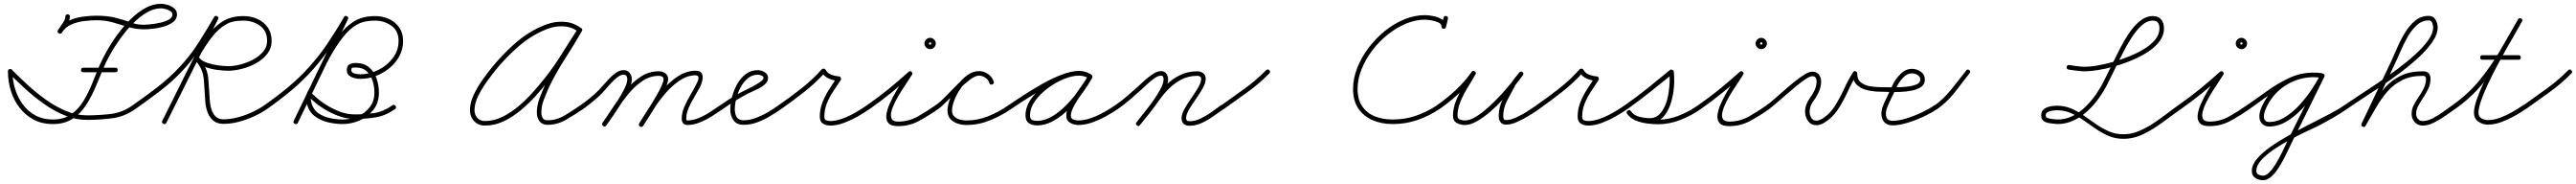

<svg xmlns="http://www.w3.org/2000/svg" viewBox="-20 -644 13637 973"><path d="M338 -568Q350 -568 350 -556Q350 -536 334 -513Q318 -490 308 -472Q308 -472 308 -472Q308 -472 308 -472Q302 -462 291 -468Q281 -474 287 -485Q296 -499 311 -520Q326 -541 326 -556Q326 -568 338 -568ZM308 -472Q301 -462 291 -468Q281 -475 288 -485Q309 -518 343 -534Q377 -550 416 -555.5Q455 -561 491 -561Q519 -561 547.5 -558Q576 -555 604 -547Q640 -537 672.5 -525Q705 -513 744 -513Q754 -513 778 -515.5Q802 -518 828.5 -524Q855 -530 874 -540.5Q893 -551 893 -568Q893 -579 881 -586Q869 -593 855 -596.5Q841 -600 833 -600Q795 -600 756.5 -577.5Q718 -555 682.5 -518.5Q647 -482 616.5 -439.5Q586 -397 563 -356Q540 -315 528 -284Q508 -237 486.5 -185.5Q465 -134 436 -89Q407 -44 364.5 -16Q322 12 260 12Q202 12 158 -11.5Q114 -35 83.5 -74.5Q53 -114 37.5 -164Q22 -214 22 -267Q22 -279 34 -279Q46 -279 46 -267Q46 -219 60 -173.5Q74 -128 101 -91.5Q128 -55 168 -33.5Q208 -12 260 -12Q317 -12 356 -39Q395 -66 421.5 -109.5Q448 -153 467.5 -201.5Q487 -250 505 -294Q520 -328 544 -371.5Q568 -415 600 -459Q632 -503 669.5 -540.5Q707 -578 748.5 -601Q790 -624 833 -624Q848 -624 868 -618Q888 -612 902.5 -599.5Q917 -587 917 -568Q917 -543 896.5 -527.5Q876 -512 847 -503.5Q818 -495 789.5 -492Q761 -489 744 -489Q700 -489 660 -501Q620 -513 579.5 -525Q539 -537 491 -537Q460 -537 424.5 -532.5Q389 -528 357.5 -514.5Q326 -501 308 -472Q308 -472 308 -472Q308 -472 308 -472ZM26 -275Q34 -284 43 -275Q80 -238 125.5 -196Q171 -154 222 -117.5Q273 -81 328.5 -57.5Q384 -34 441 -34Q504 -34 566.5 -41.5Q629 -49 682 -87Q682 -87 682 -87Q682 -87 682 -87Q692 -94 699 -84Q706 -74 696 -67Q639 -27 573.5 -18.5Q508 -10 441 -10Q381 -10 323.5 -33.5Q266 -57 213 -94.5Q160 -132 112.5 -175.5Q65 -219 26 -258Q17 -267 26 -275ZM421 -262Q409 -262 409 -274Q409 -286 421 -286Q463 -286 505.5 -286Q548 -286 591 -286Q591 -286 591 -286Q591 -286 591 -286Q603 -286 603 -274Q603 -262 591 -262Q548 -262 505.5 -262Q463 -262 421 -262Q421 -262 421 -262Q421 -262 421 -262Z M696 -67Q686 -60 679 -70Q672 -80 682 -87Q748 -133 812 -182Q876 -231 931 -290Q986 -348 1029.5 -416Q1073 -484 1113 -553Q1113 -553 1113 -553Q1113 -553 1113 -553Q1119 -564 1130 -558Q1140 -552 1134 -541Q1093 -471 1048.5 -402Q1004 -333 949 -273Q893 -213 828 -163.5Q763 -114 696 -67Q696 -67 696 -67Q696 -67 696 -67ZM1113 -553Q1118 -563 1129 -558Q1140 -553 1134 -542Q1066 -405 997.5 -268Q929 -131 861 5Q861 5 861 5Q861 5 861 5Q855 16 845 11Q834 5 839 -5Q908 -142 976 -279Q1044 -416 1113 -553Q1113 -553 1113 -553Q1113 -553 1113 -553ZM918 -135Q907 -140 912 -151Q938 -203 963.5 -255Q989 -307 1018 -357Q1047 -410 1080 -456Q1113 -502 1158 -530.5Q1203 -559 1269 -559Q1309 -559 1342.5 -544Q1376 -529 1397 -499.5Q1418 -470 1418 -427Q1418 -389 1395 -359.5Q1372 -330 1336 -310Q1300 -290 1260.5 -280Q1221 -270 1189 -270Q1163 -270 1129 -274.5Q1095 -279 1064 -291Q1033 -303 1015 -324Q1008 -333 1017 -341Q1026 -349 1034 -339Q1058 -310 1070 -281Q1082 -252 1084 -213Q1086 -186 1087.5 -159.5Q1089 -133 1091 -107Q1093 -85 1100 -63.5Q1107 -42 1122 -27.5Q1137 -13 1163 -13Q1198 -13 1237 -23Q1276 -33 1313 -50Q1350 -67 1379 -87Q1389 -94 1396 -84Q1402 -74 1393 -67Q1362 -46 1323 -28Q1284 -10 1242.5 0.5Q1201 11 1163 11Q1130 11 1109.5 -6Q1089 -23 1079 -50Q1069 -77 1067 -105Q1065 -132 1063.5 -158.5Q1062 -185 1060 -211Q1058 -246 1048 -271.5Q1038 -297 1015 -324Q1008 -333 1017 -341Q1026 -349 1034 -339Q1049 -321 1077.5 -311.5Q1106 -302 1136.5 -298Q1167 -294 1189 -294Q1216 -294 1250.5 -302.5Q1285 -311 1318 -328Q1351 -345 1372.5 -370Q1394 -395 1394 -428Q1394 -481 1356 -508Q1318 -535 1269 -535Q1244 -535 1220 -531Q1196 -527 1175 -514Q1136 -492 1100.5 -446Q1065 -400 1034 -343.5Q1003 -287 977.5 -232.5Q952 -178 934 -140Q929 -129 918 -135Z M1376 -70Q1369 -80 1379 -87Q1445 -133 1506.5 -184Q1568 -235 1621 -295Q1674 -354 1717.5 -419.5Q1761 -485 1801 -553Q1801 -553 1801 -553Q1801 -553 1801 -553Q1807 -564 1817 -558Q1827 -552 1821 -541Q1782 -472 1737 -405.5Q1692 -339 1639 -279Q1585 -218 1522.5 -166Q1460 -114 1393 -67Q1383 -60 1376 -70ZM1816 -558Q1827 -553 1822 -542Q1756 -405 1689.5 -268.5Q1623 -132 1557 5Q1552 16 1541 11Q1530 6 1535 -5Q1601 -142 1667.5 -279Q1734 -416 1800 -552Q1805 -563 1816 -558ZM1611 -135Q1600 -140 1605 -151Q1631 -203 1657 -255Q1683 -307 1711 -357Q1741 -410 1774.5 -456Q1808 -502 1853.5 -530.5Q1899 -559 1965 -559Q2005 -559 2038.5 -544Q2072 -529 2093 -499.5Q2114 -470 2114 -427Q2114 -384 2094.5 -347.5Q2075 -311 2042 -284Q2009 -257 1969 -242Q1929 -227 1888 -227Q1873 -227 1856.5 -231Q1840 -235 1828 -245Q1816 -255 1816 -274Q1816 -296 1829.5 -303.5Q1843 -311 1862 -311Q1907 -311 1934 -288Q1961 -265 1973.5 -229Q1986 -193 1986 -154Q1986 -102 1958 -65Q1930 -28 1886 -8Q1842 12 1794 12Q1756 12 1715.5 2.5Q1675 -7 1644.5 -31Q1614 -55 1604 -98Q1601 -111 1601.5 -125Q1602 -139 1607 -151Q1609 -155 1616 -156Q1623 -157 1626 -154Q1644 -137 1662.5 -121.5Q1681 -106 1703 -92Q1737 -70 1776.5 -54.5Q1816 -39 1858 -39Q1914 -39 1962.5 -46.5Q2011 -54 2057 -87Q2067 -94 2074 -84Q2081 -74 2071 -67Q2021 -32 1969.5 -23.5Q1918 -15 1858 -15Q1813 -15 1770 -31.5Q1727 -48 1689 -72Q1667 -86 1647.5 -102.5Q1628 -119 1610 -137Q1608 -138 1611 -140Q1614 -142 1618 -142Q1623 -143 1626.5 -142.5Q1630 -142 1629 -140Q1624 -131 1625.5 -118Q1627 -105 1630 -95Q1641 -61 1668 -43.5Q1695 -26 1729 -19Q1763 -12 1794 -12Q1835 -12 1873.5 -28.5Q1912 -45 1937 -77Q1962 -109 1962 -154Q1962 -186 1952.5 -216.5Q1943 -247 1921.5 -267Q1900 -287 1862 -287Q1853 -287 1846.5 -286Q1840 -285 1840 -274Q1840 -263 1849 -258.5Q1858 -254 1869.5 -252.5Q1881 -251 1888 -251Q1936 -251 1982.5 -274Q2029 -297 2059.5 -337Q2090 -377 2090 -427Q2090 -481 2052 -508Q2014 -535 1965 -535Q1940 -535 1916 -530.5Q1892 -526 1870 -514Q1830 -492 1794.5 -446Q1759 -400 1727.5 -343.5Q1696 -287 1671 -233Q1646 -179 1627 -140Q1622 -129 1611 -135Z M3060 -479Q3053 -469 3043 -476Q3020 -491 3000 -498Q2980 -505 2951 -505Q2925 -505 2899.5 -498Q2874 -491 2851 -480Q2779 -447 2717 -391.5Q2655 -336 2605 -275Q2584 -249 2557.5 -212.5Q2531 -176 2511.5 -136.5Q2492 -97 2492 -62Q2492 -37 2507 -20.5Q2522 -4 2547 -4Q2595 -4 2640.5 -26.5Q2686 -49 2727 -84Q2768 -119 2803 -158.5Q2838 -198 2865 -232Q2914 -294 2954.5 -359.5Q2995 -425 3038 -490Q3038 -490 3038 -490Q3038 -490 3038 -490Q3045 -500 3055 -493Q3065 -487 3058 -477Q3015 -411 2974 -345.5Q2933 -280 2884 -218Q2855 -180 2818 -139Q2781 -98 2738 -62Q2695 -26 2647 -3Q2599 20 2547 20Q2512 20 2490 -3.5Q2468 -27 2468 -62Q2468 -101 2488 -143Q2508 -185 2535.5 -223.5Q2563 -262 2586 -290Q2638 -353 2702 -410.5Q2766 -468 2841 -502Q2866 -514 2894 -521.5Q2922 -529 2951 -529Q2984 -529 3007.5 -521Q3031 -513 3057 -495Q3067 -489 3060 -479ZM3054 -494Q3065 -488 3059 -477Q3017 -404 2971 -333Q2925 -262 2888 -186Q2874 -155 2860 -119.5Q2846 -84 2846 -50Q2846 -32 2853 -20Q2860 -8 2879 -8Q2927 -8 2971 -34.5Q3015 -61 3052 -87Q3052 -87 3052 -87Q3052 -87 3052 -87Q3062 -94 3068 -84Q3075 -74 3066 -67Q3025 -39 2978 -11.5Q2931 16 2879 16Q2850 16 2836 -3Q2822 -22 2822 -50Q2822 -87 2836.5 -125Q2851 -163 2866 -196Q2903 -273 2949 -344Q2995 -415 3038 -489Q3044 -500 3054 -494Z M3066 -67Q3056 -60 3049 -70Q3042 -80 3052 -87Q3099 -119 3139 -157Q3152 -169 3168.5 -188Q3185 -207 3203.5 -226.5Q3222 -246 3241.5 -259.5Q3261 -273 3281 -273Q3302 -273 3313.5 -258.5Q3325 -244 3325 -224Q3325 -203 3309 -169.5Q3293 -136 3270 -99.5Q3247 -63 3225 -31Q3203 1 3190 19Q3190 19 3190 19Q3190 19 3190 19Q3183 29 3173 22Q3163 15 3170 5Q3181 -11 3202.5 -41.5Q3224 -72 3247 -107.5Q3270 -143 3285.5 -174.5Q3301 -206 3301 -224Q3301 -235 3296.5 -242Q3292 -249 3281 -249Q3266 -249 3248.5 -235.5Q3231 -222 3213.5 -203Q3196 -184 3180.5 -166Q3165 -148 3155 -139Q3114 -101 3066 -67Q3066 -67 3066 -67Q3066 -67 3066 -67ZM3190 19Q3183 29 3173 22Q3163 15 3170 5Q3196 -32 3226.5 -78.5Q3257 -125 3293.5 -168Q3330 -211 3373 -239Q3416 -267 3468 -267Q3487 -267 3502 -256.5Q3517 -246 3517 -225Q3517 -211 3506.5 -186Q3496 -161 3479.5 -131.5Q3463 -102 3444.5 -72.5Q3426 -43 3410 -18Q3394 7 3385 21Q3378 31 3368 24Q3358 17 3365 7Q3373 -5 3388 -28.5Q3403 -52 3421 -81Q3439 -110 3455.5 -138.5Q3472 -167 3482.5 -190.5Q3493 -214 3493 -225Q3493 -235 3485 -239Q3477 -243 3468 -243Q3421 -243 3380.5 -215.5Q3340 -188 3306 -146.5Q3272 -105 3243 -60.5Q3214 -16 3190 19Q3190 19 3190 19Q3190 19 3190 19ZM3368 25Q3358 19 3364 8Q3386 -28 3416.5 -75Q3447 -122 3484.5 -165.5Q3522 -209 3566 -238.5Q3610 -268 3659 -270Q3687 -271 3695 -256Q3703 -241 3698.5 -220Q3694 -199 3685 -182Q3672 -158 3655 -130Q3638 -102 3625.5 -73Q3613 -44 3613 -16Q3613 -7 3618 -7Q3648 -7 3679.5 -20Q3711 -33 3739.5 -52Q3768 -71 3792 -87Q3792 -87 3792 -87Q3792 -87 3792 -87Q3802 -94 3809 -84Q3816 -74 3806 -67Q3780 -49 3749 -29.5Q3718 -10 3684.5 3.5Q3651 17 3618 17Q3603 17 3596 7Q3589 -3 3589 -16Q3589 -46 3602 -77Q3615 -108 3632.5 -137.5Q3650 -167 3664 -194Q3668 -201 3673.5 -214Q3679 -227 3677.5 -236.5Q3676 -246 3659 -246Q3615 -244 3574 -215.5Q3533 -187 3497.5 -144.5Q3462 -102 3433.5 -57Q3405 -12 3385 21Q3379 31 3368 25Z M3806 -67Q3796 -60 3789 -70Q3782 -80 3792 -87Q3815 -103 3838.5 -118Q3862 -133 3887 -147Q3894 -152 3915.5 -162Q3937 -172 3961.5 -185Q3986 -198 4004 -210.5Q4022 -223 4022 -232Q4022 -241 4010.5 -245Q3999 -249 3992 -249Q3962 -249 3939 -230Q3916 -211 3900.5 -182Q3885 -153 3877.5 -122Q3870 -91 3870 -66Q3870 -42 3880 -25Q3890 -8 3917 -8Q3949 -8 3982 -20.5Q4015 -33 4045.5 -51Q4076 -69 4101 -87Q4111 -94 4118 -84Q4125 -74 4115 -67Q4087 -48 4054.5 -28.5Q4022 -9 3987 3.5Q3952 16 3917 16Q3880 16 3863 -8Q3846 -32 3846 -66Q3846 -96 3855.5 -132Q3865 -168 3883 -200Q3901 -232 3928.5 -252.5Q3956 -273 3992 -273Q4009 -273 4027.5 -262.5Q4046 -252 4046 -232Q4046 -213 4030 -199Q4012 -182 3986.5 -171Q3961 -160 3939 -149Q3905 -131 3871.5 -110.5Q3838 -90 3806 -67Q3806 -67 3806 -67Q3806 -67 3806 -67Z M4115 -67Q4105 -60 4098 -70Q4091 -80 4101 -87Q4161 -128 4222 -176Q4283 -224 4331 -278Q4335 -282 4342 -281Q4348 -280 4351 -275Q4360 -257 4381 -249Q4402 -241 4422 -240Q4428 -240 4431 -233Q4434 -226 4431 -221Q4412 -192 4391.5 -161.5Q4371 -131 4357.5 -97.5Q4344 -64 4344 -27Q4344 -12 4353.5 -8Q4363 -4 4376 -4Q4406 -4 4442 -17.5Q4478 -31 4511.5 -50.5Q4545 -70 4569 -87Q4569 -87 4569 -87Q4569 -87 4569 -87Q4579 -94 4586 -84Q4593 -74 4583 -67Q4557 -49 4521 -28.5Q4485 -8 4447 6Q4409 20 4376 20Q4353 20 4336.5 9.5Q4320 -1 4320 -27Q4320 -67 4334 -102.5Q4348 -138 4369 -170.5Q4390 -203 4411 -235Q4413 -237 4415.5 -234.5Q4418 -232 4420 -228Q4422 -224 4422.5 -220Q4423 -216 4420 -216Q4394 -217 4368 -228.5Q4342 -240 4329 -265Q4328 -267 4331.5 -267.5Q4335 -268 4340 -268Q4344 -267 4347.5 -265.5Q4351 -264 4349 -262Q4300 -207 4237.5 -158Q4175 -109 4115 -67Q4115 -67 4115 -67Q4115 -67 4115 -67Z M4566 -70Q4559 -80 4569 -87Q4627 -127 4682.5 -172Q4738 -217 4790 -264Q4798 -271 4806 -264Q4814 -257 4808 -249Q4801 -237 4785.5 -214Q4770 -191 4752 -163Q4734 -135 4719.5 -106.5Q4705 -78 4699 -54Q4693 -30 4700.5 -15.5Q4708 -1 4735 -1Q4791 -1 4839.5 -28.5Q4888 -56 4932 -87Q4942 -94 4949 -84Q4956 -74 4946 -67Q4899 -34 4847 -5.5Q4795 23 4735 23Q4697 23 4683 6.5Q4669 -10 4672.5 -37.5Q4676 -65 4690.5 -97Q4705 -129 4724 -161.5Q4743 -194 4761 -220Q4779 -246 4788 -261Q4790 -266 4795 -265.5Q4800 -265 4803 -262Q4807 -258 4808.5 -254Q4810 -250 4806 -246Q4754 -199 4697.5 -153Q4641 -107 4583 -67Q4573 -60 4566 -70ZM4910 -414Q4910 -420 4904 -420Q4898 -420 4898 -414Q4898 -408 4904 -408Q4910 -408 4910 -414ZM4874 -414Q4874 -426 4883 -435Q4892 -444 4904 -444Q4916 -444 4925 -435Q4934 -426 4934 -414Q4934 -402 4925 -393Q4916 -384 4904 -384Q4892 -384 4883 -393Q4874 -402 4874 -414Z M4946 -67Q4936 -60 4929 -70Q4922 -80 4932 -87Q4956 -103 4985 -133Q5014 -163 5045 -194Q5076 -225 5106.5 -246.5Q5137 -268 5163 -268Q5188 -268 5210.5 -252.5Q5233 -237 5241 -212Q5244 -201 5232 -197Q5221 -194 5217 -206Q5212 -223 5196 -233.5Q5180 -244 5163 -244Q5143 -244 5114.5 -222.5Q5086 -201 5054.5 -170Q5023 -139 4994.5 -110Q4966 -81 4946 -67Q4946 -67 4946 -67Q4946 -67 4946 -67ZM5232 -197Q5221 -194 5217 -206Q5212 -223 5196 -233.5Q5180 -244 5163 -244Q5136 -244 5110.5 -224.5Q5085 -205 5064.5 -175Q5044 -145 5032 -113.5Q5020 -82 5020 -59Q5020 -39 5032.5 -27.5Q5045 -16 5062.5 -11.5Q5080 -7 5097 -7Q5156 -7 5213 -30Q5270 -53 5318 -87Q5328 -94 5335 -84Q5342 -74 5332 -67Q5281 -32 5220.5 -7.5Q5160 17 5097 17Q5073 17 5050 9.5Q5027 2 5011.5 -14.5Q4996 -31 4996 -59Q4996 -87 5010 -123Q5024 -159 5047.5 -192Q5071 -225 5101 -246.5Q5131 -268 5163 -268Q5188 -268 5210.5 -252.5Q5233 -237 5241 -212Q5244 -201 5232 -197Z M5315 -70Q5308 -80 5318 -87Q5350 -109 5397 -139.5Q5444 -170 5497 -200Q5550 -230 5601.5 -249.5Q5653 -269 5693 -269Q5709 -269 5725 -264.5Q5741 -260 5755 -251Q5764 -244 5758 -235Q5752 -225 5742 -231Q5719 -244 5691 -244Q5656 -244 5612 -226Q5568 -208 5527 -177.5Q5486 -147 5459.5 -110Q5433 -73 5433 -34Q5433 -15 5443 -10Q5453 -5 5470 -5Q5511 -5 5551.5 -29.5Q5592 -54 5628.5 -92Q5665 -130 5694 -170.5Q5723 -211 5740 -244Q5746 -254 5757 -249Q5767 -243 5762 -232Q5751 -213 5732.5 -186.5Q5714 -160 5695 -132Q5676 -104 5662.5 -77.5Q5649 -51 5649 -32Q5649 -17 5662.5 -12Q5676 -7 5688 -7Q5720 -7 5755.5 -19.5Q5791 -32 5824 -50.5Q5857 -69 5883 -87Q5883 -87 5883 -87Q5883 -87 5883 -87Q5893 -94 5900 -84Q5907 -74 5897 -67Q5869 -48 5833.5 -28.5Q5798 -9 5760.5 4Q5723 17 5688 17Q5666 17 5645.5 5.5Q5625 -6 5625 -32Q5625 -57 5638 -84.5Q5651 -112 5670.5 -140Q5690 -168 5709 -194.5Q5728 -221 5740 -244Q5746 -254 5757 -249Q5767 -243 5762 -232Q5742 -196 5711 -153Q5680 -110 5641.5 -70.5Q5603 -31 5559 -6Q5515 19 5470 19Q5443 19 5426 7Q5409 -5 5409 -34Q5409 -78 5437.5 -119.5Q5466 -161 5510 -194.5Q5554 -228 5602.5 -248Q5651 -268 5691 -268Q5725 -268 5754 -251Q5764 -246 5757 -235Q5750 -225 5741 -231Q5731 -239 5718 -242Q5705 -245 5693 -245Q5664 -245 5626.5 -232Q5589 -219 5547 -198Q5505 -177 5464.5 -152.5Q5424 -128 5389.5 -105.5Q5355 -83 5332 -67Q5322 -60 5315 -70Z M5880 -70Q5873 -80 5883 -87Q5916 -109 5946 -135Q5976 -161 6005 -187Q6019 -200 6040 -219Q6061 -238 6084 -253Q6107 -268 6127 -268Q6145 -268 6154.5 -254.5Q6164 -241 6164 -224Q6164 -200 6147 -167Q6130 -134 6105.5 -99Q6081 -64 6056 -33.5Q6031 -3 6015 17Q6008 27 5999 19Q5989 12 5997 3Q6010 -15 6034 -44.5Q6058 -74 6082.5 -108Q6107 -142 6123.5 -173Q6140 -204 6140 -224Q6140 -231 6137.5 -237.5Q6135 -244 6127 -244Q6111 -244 6090.5 -229.5Q6070 -215 6051 -197Q6032 -179 6021 -169Q5991 -142 5960.5 -116Q5930 -90 5897 -67Q5887 -60 5880 -70ZM6015 17Q6008 27 5999 19Q5989 12 5997 3Q6021 -28 6046 -59Q6071 -90 6093 -123Q6120 -161 6153 -194Q6186 -227 6227.5 -247Q6269 -267 6318 -267Q6336 -267 6349.5 -257Q6363 -247 6363 -227Q6363 -206 6347.5 -178Q6332 -150 6311 -120.5Q6290 -91 6274.5 -64.5Q6259 -38 6259 -19Q6259 -3 6277 -3Q6307 -3 6336 -17Q6365 -31 6392.5 -50.5Q6420 -70 6443 -87Q6453 -94 6460 -84Q6467 -74 6457 -67Q6431 -49 6402 -28.5Q6373 -8 6341.5 6.5Q6310 21 6277 21Q6258 21 6246.5 11Q6235 1 6235 -19Q6235 -40 6250.5 -68Q6266 -96 6287 -125.5Q6308 -155 6323.5 -182Q6339 -209 6339 -227Q6339 -236 6332.5 -239.5Q6326 -243 6318 -243Q6273 -243 6235.5 -224Q6198 -205 6167.5 -174.5Q6137 -144 6113 -109Q6090 -76 6065 -45Q6040 -14 6015 17Q6015 17 6015 17Q6015 17 6015 17Z M6440 -69Q6433 -78 6443 -85Q6504 -129 6567 -174Q6630 -219 6682 -272Q6682 -272 6682 -272Q6682 -272 6682 -272Q6691 -281 6699 -273Q6708 -264 6700 -256Q6646 -201 6582.5 -155.5Q6519 -110 6457 -66Q6447 -59 6440 -69Z M7637 -559Q7648 -556 7645 -544Q7643 -534 7640.5 -523Q7638 -512 7635 -502Q7632 -490 7621 -493Q7609 -496 7612 -507Q7614 -518 7616.5 -528.5Q7619 -539 7622 -550Q7625 -562 7637 -559ZM7635 -504Q7635 -492 7623 -492Q7611 -492 7611 -504Q7611 -518 7593 -526Q7575 -534 7554 -537Q7533 -540 7524 -540Q7473 -540 7422 -518.5Q7371 -497 7325 -460Q7279 -423 7243.5 -375.5Q7208 -328 7187.5 -276.5Q7167 -225 7167 -174Q7167 -118 7191.5 -82Q7216 -46 7258 -29Q7300 -12 7353 -12Q7418 -12 7476 -32Q7534 -52 7587 -87Q7587 -87 7587 -87Q7587 -87 7587 -87Q7597 -94 7604 -84Q7610 -74 7600 -67Q7544 -30 7482.5 -9Q7421 12 7353 12Q7294 12 7246.5 -8.5Q7199 -29 7171 -70Q7143 -111 7143 -174Q7143 -228 7164.5 -283.5Q7186 -339 7224 -389.5Q7262 -440 7310.5 -479.5Q7359 -519 7414 -541.5Q7469 -564 7524 -564Q7541 -564 7567.5 -559Q7594 -554 7614.5 -541Q7635 -528 7635 -504Q7635 -504 7635 -504Q7635 -504 7635 -504Z M7600 -67Q7590 -60 7583 -70Q7576 -80 7586 -87Q7639 -123 7686.5 -167.5Q7734 -212 7771 -264Q7778 -273 7787 -267Q7797 -261 7791 -251Q7773 -219 7750.5 -182.5Q7728 -146 7712 -107.5Q7696 -69 7696 -32Q7696 -16 7709.5 -11.5Q7723 -7 7735 -7Q7761 -7 7793 -26.5Q7825 -46 7859.5 -77Q7894 -108 7925.5 -142.5Q7957 -177 7982.5 -208.5Q8008 -240 8022 -260Q8029 -269 8039 -262Q8049 -255 8041 -246Q8031 -232 8020 -219Q8009 -206 8000 -191Q8000 -191 8001 -191Q8001 -191 8001 -191Q7981 -155 7959.5 -114Q7938 -73 7938 -30Q7938 -21 7941 -15Q7941 -15 7941 -16Q7940 -16 7940 -16Q7943 -11 7945.5 -10Q7948 -9 7955 -9Q7977 -9 8008 -23.5Q8039 -38 8068 -56.5Q8097 -75 8114 -87Q8114 -87 8114 -87Q8114 -87 8114 -87Q8124 -94 8131 -84Q8138 -74 8128 -67Q8108 -53 8077 -34Q8046 -15 8013 0Q7980 15 7955 15Q7942 15 7934 11Q7926 7 7920 -4Q7920 -4 7919 -4Q7919 -5 7919 -5Q7914 -15 7914 -30Q7914 -77 7936 -120Q7958 -163 7979 -203Q7979 -203 7979 -203Q7980 -203 7980 -203Q7988 -218 8000 -232.5Q8012 -247 8023 -260Q8030 -270 8039 -263Q8049 -256 8042 -246Q8026 -224 7999 -190.5Q7972 -157 7939 -121Q7906 -85 7870 -54Q7834 -23 7799 -3Q7764 17 7735 17Q7712 17 7692 6Q7672 -5 7672 -32Q7672 -72 7688.5 -112Q7705 -152 7728 -190.5Q7751 -229 7771 -263Q7776 -273 7787 -266Q7797 -259 7791 -250Q7753 -196 7703.5 -150Q7654 -104 7600 -67Q7600 -67 7600 -67Q7600 -67 7600 -67Z M8127 -67Q8117 -60 8110 -70Q8103 -80 8113 -87Q8173 -128 8234 -176Q8295 -224 8343 -278Q8347 -282 8354 -281Q8360 -280 8363 -275Q8372 -257 8393 -249Q8414 -241 8434 -240Q8440 -240 8443 -233Q8446 -226 8443 -221Q8424 -192 8403.5 -161.5Q8383 -131 8369.5 -97.5Q8356 -64 8356 -27Q8356 -12 8365.5 -8Q8375 -4 8388 -4Q8418 -4 8454 -17.5Q8490 -31 8523.5 -50.5Q8557 -70 8581 -87Q8581 -87 8581 -87Q8581 -87 8581 -87Q8591 -94 8598 -84Q8605 -74 8595 -67Q8569 -49 8533 -28.5Q8497 -8 8459 6Q8421 20 8388 20Q8365 20 8348.5 9.5Q8332 -1 8332 -27Q8332 -67 8346 -102.5Q8360 -138 8381 -170.5Q8402 -203 8423 -235Q8425 -237 8427.5 -234.5Q8430 -232 8432 -228Q8434 -224 8434.5 -220Q8435 -216 8432 -216Q8406 -217 8380 -228.5Q8354 -240 8341 -265Q8340 -267 8343.5 -267.5Q8347 -268 8352 -268Q8356 -267 8359.5 -265.5Q8363 -264 8361 -262Q8312 -207 8249.5 -158Q8187 -109 8127 -67Q8127 -67 8127 -67Q8127 -67 8127 -67Z M8595 -67Q8585 -60 8578 -70Q8571 -80 8581 -87Q8643 -130 8703 -178Q8763 -226 8821 -274Q8826 -278 8833 -275Q8840 -272 8841 -266Q8844 -240 8843 -205.5Q8842 -171 8834.5 -134Q8827 -97 8812 -65.5Q8797 -34 8773 -14.5Q8749 5 8714 5Q8682 5 8648 -5Q8614 -15 8594 -42Q8587 -52 8597 -59Q8607 -66 8614 -56Q8627 -37 8653.5 -27Q8680 -17 8708.5 -14Q8737 -11 8758 -11Q8814 -11 8869 -33Q8924 -55 8969 -87Q8969 -87 8969 -87Q8969 -87 8969 -87Q8979 -94 8986 -84Q8993 -74 8983 -67Q8935 -33 8876.5 -10Q8818 13 8758 13Q8733 13 8700.5 9Q8668 5 8639 -7Q8610 -19 8594 -42Q8587 -52 8597 -59Q8607 -66 8614 -56Q8629 -34 8659 -26.5Q8689 -19 8714 -19Q8743 -19 8762.5 -37.5Q8782 -56 8794.5 -85Q8807 -114 8812.5 -147.5Q8818 -181 8819 -211.5Q8820 -242 8817 -263Q8817 -266 8821 -266Q8825 -266 8829 -264Q8833 -262 8836 -259.5Q8839 -257 8837 -255Q8778 -207 8717.5 -159Q8657 -111 8595 -67Q8595 -67 8595 -67Q8595 -67 8595 -67Z M8966 -70Q8959 -80 8969 -87Q9027 -127 9082.5 -172Q9138 -217 9190 -264Q9198 -271 9206 -264Q9214 -257 9208 -249Q9201 -237 9185.5 -214Q9170 -191 9152 -163Q9134 -135 9119.5 -106.5Q9105 -78 9099 -54Q9093 -30 9100.5 -15.5Q9108 -1 9135 -1Q9191 -1 9239.5 -28.5Q9288 -56 9332 -87Q9342 -94 9349 -84Q9356 -74 9346 -67Q9299 -34 9247 -5.5Q9195 23 9135 23Q9097 23 9083 6.5Q9069 -10 9072.5 -37.5Q9076 -65 9090.5 -97Q9105 -129 9124 -161.5Q9143 -194 9161 -220Q9179 -246 9188 -261Q9190 -266 9195 -265.5Q9200 -265 9203 -262Q9207 -258 9208.5 -254Q9210 -250 9206 -246Q9154 -199 9097.5 -153Q9041 -107 8983 -67Q8973 -60 8966 -70ZM9310 -414Q9310 -420 9304 -420Q9298 -420 9298 -414Q9298 -408 9304 -408Q9310 -408 9310 -414ZM9274 -414Q9274 -426 9283 -435Q9292 -444 9304 -444Q9316 -444 9325 -435Q9334 -426 9334 -414Q9334 -402 9325 -393Q9316 -384 9304 -384Q9292 -384 9283 -393Q9274 -402 9274 -414Z M9345 -67Q9335 -60 9328 -70Q9321 -80 9331 -87Q9349 -99 9373.5 -120.5Q9398 -142 9426 -166.5Q9454 -191 9482 -213.5Q9510 -236 9534 -250.5Q9558 -265 9574 -265Q9597 -265 9609 -250Q9621 -235 9621 -213Q9621 -186 9609 -159Q9597 -132 9581 -111Q9571 -98 9565.5 -83.5Q9560 -69 9560 -54Q9560 -37 9568.5 -21.5Q9577 -6 9596 -6Q9604 -6 9612 -9Q9620 -12 9627 -16Q9667 -41 9694 -84Q9721 -127 9743 -175Q9765 -223 9790 -262Q9794 -270 9803 -267Q9812 -265 9812 -256Q9812 -223 9832.5 -207.5Q9853 -192 9882.5 -187.5Q9912 -183 9937 -183Q9937 -183 9937 -183Q9937 -183 9937 -183Q9949 -183 9949 -171Q9949 -159 9937 -159Q9904 -159 9869.5 -166Q9835 -173 9811.5 -194Q9788 -215 9788 -256Q9788 -260 9792.5 -261Q9797 -262 9801 -261Q9806 -259 9809 -256Q9812 -253 9810 -250Q9784 -208 9761.5 -159Q9739 -110 9710.5 -66Q9682 -22 9639 4Q9630 10 9619 14Q9608 18 9596 18Q9567 18 9551.5 -4.5Q9536 -27 9536 -54Q9536 -73 9543 -91.5Q9550 -110 9561 -125Q9575 -143 9586 -166.5Q9597 -190 9597 -213Q9597 -225 9592 -233Q9587 -241 9574 -241Q9562 -241 9540 -226.5Q9518 -212 9491 -190Q9464 -168 9436 -143.5Q9408 -119 9384 -98.5Q9360 -78 9345 -67Q9345 -67 9345 -67Q9345 -67 9345 -67Z M9925 -171Q9925 -183 9937 -183Q9946 -183 9969.5 -182.5Q9993 -182 10023 -182.5Q10053 -183 10081 -186.5Q10109 -190 10127.5 -198.5Q10146 -207 10146 -223Q10146 -239 10131.5 -247.5Q10117 -256 10102 -256Q10076 -256 10055 -233.5Q10034 -211 10024 -190Q10014 -170 10004.5 -149.5Q9995 -129 9985 -109Q9978 -94 9971 -76.5Q9964 -59 9964 -42Q9964 -5 9999 -5Q10031 -5 10073 -18Q10115 -31 10155 -50Q10195 -69 10220 -87Q10220 -87 10220 -87Q10220 -87 10220 -87Q10230 -94 10237 -84Q10244 -74 10234 -67Q10207 -48 10164.5 -28Q10122 -8 10077.5 5.5Q10033 19 9999 19Q9971 19 9955.5 2Q9940 -15 9940 -42Q9940 -62 9947.5 -82Q9955 -102 9964 -119Q9973 -139 9983 -159.5Q9993 -180 10002 -200Q10016 -228 10042.5 -254Q10069 -280 10102 -280Q10127 -280 10148.5 -265Q10170 -250 10170 -223Q10170 -198 10150.5 -184.5Q10131 -171 10101.5 -165Q10072 -159 10039.5 -158Q10007 -157 9979.5 -158Q9952 -159 9937 -159Q9925 -159 9925 -171Z M10234 -66Q10224 -59 10217 -69Q10210 -78 10220 -85Q10271 -122 10310.5 -172Q10350 -222 10389 -271Q10389 -271 10389 -271Q10389 -271 10389 -271Q10396 -281 10405 -273Q10415 -266 10407 -257Q10368 -206 10327.5 -154.5Q10287 -103 10234 -66Q10234 -66 10234 -66Q10234 -66 10234 -66Z M10931 -276Q10919 -278 10921 -290Q10923 -302 10935 -300Q10956 -297 10977 -294Q10998 -291 11019 -291Q11043 -291 11080.5 -297Q11118 -303 11162.5 -315.5Q11207 -328 11251 -345.5Q11295 -363 11331.5 -385.5Q11368 -408 11390 -435Q11412 -462 11412 -493Q11412 -512 11404.5 -523.5Q11397 -535 11377 -535Q11346 -535 11318 -509.5Q11290 -484 11265.5 -446.5Q11241 -409 11222.5 -372Q11204 -335 11192 -312Q11179 -284 11165 -256.5Q11151 -229 11138 -202Q11119 -164 11092.5 -126.5Q11066 -89 11032 -57.5Q10998 -26 10957.5 -7Q10917 12 10872 12Q10872 12 10871 12Q10871 12 10871 12Q10855 10 10835 8Q10815 6 10800.5 -3Q10786 -12 10786 -33Q10786 -55 10799.5 -66Q10813 -77 10832.5 -81Q10852 -85 10869 -85Q10911 -85 10946.5 -69.5Q10982 -54 11013.5 -31.5Q11045 -9 11077 13Q11109 35 11144 50.5Q11179 66 11221 66Q11261 66 11299.5 50.5Q11338 35 11374.5 11.5Q11411 -12 11445.5 -38.5Q11480 -65 11511 -87Q11511 -87 11511 -87Q11511 -87 11511 -87Q11521 -94 11528 -84Q11535 -74 11525 -67Q11481 -36 11432 0.5Q11383 37 11330.5 63.5Q11278 90 11221 90Q11178 90 11142.5 74.5Q11107 59 11074.5 37Q11042 15 11010.5 -7.5Q10979 -30 10944.5 -45.5Q10910 -61 10869 -61Q10860 -61 10846 -59Q10832 -57 10821 -51.5Q10810 -46 10810 -33Q10810 -23 10822.5 -19Q10835 -15 10850 -14Q10865 -13 10873 -12Q10873 -12 10873 -12Q10872 -12 10872 -12Q10914 -12 10951 -30Q10988 -48 11019 -78Q11050 -108 11074.5 -143Q11099 -178 11116 -212Q11130 -240 11143.5 -267.5Q11157 -295 11171 -323Q11184 -350 11204.5 -390Q11225 -430 11251 -468.5Q11277 -507 11309 -533Q11341 -559 11377 -559Q11407 -559 11421.5 -540.5Q11436 -522 11436 -493Q11436 -458 11413.5 -427Q11391 -396 11353 -371Q11315 -346 11269 -326.5Q11223 -307 11175.5 -293.5Q11128 -280 11087 -273.5Q11046 -267 11019 -267Q10997 -267 10975 -270Q10953 -273 10931 -276Q10931 -276 10931 -276Q10931 -276 10931 -276Z M11508 -70Q11501 -80 11511 -87Q11569 -127 11624.5 -172Q11680 -217 11732 -264Q11740 -271 11748 -264Q11756 -257 11750 -249Q11743 -237 11727.5 -214Q11712 -191 11694 -163Q11676 -135 11661.5 -106.5Q11647 -78 11641 -54Q11635 -30 11642.5 -15.5Q11650 -1 11677 -1Q11733 -1 11781.5 -28.5Q11830 -56 11874 -87Q11884 -94 11891 -84Q11898 -74 11888 -67Q11841 -34 11789 -5.5Q11737 23 11677 23Q11639 23 11625 6.5Q11611 -10 11614.5 -37.5Q11618 -65 11632.5 -97Q11647 -129 11666 -161.5Q11685 -194 11703 -220Q11721 -246 11730 -261Q11732 -266 11737 -265.5Q11742 -265 11745 -262Q11749 -258 11750.5 -254Q11752 -250 11748 -246Q11696 -199 11639.5 -153Q11583 -107 11525 -67Q11515 -60 11508 -70ZM11852 -414Q11852 -420 11846 -420Q11840 -420 11840 -414Q11840 -408 11846 -408Q11852 -408 11852 -414ZM11816 -414Q11816 -426 11825 -435Q11834 -444 11846 -444Q11858 -444 11867 -435Q11876 -426 11876 -414Q11876 -402 11867 -393Q11858 -384 11846 -384Q11834 -384 11825 -393Q11816 -402 11816 -414Z M11871 -70Q11864 -80 11874 -87Q11927 -123 11983 -163.5Q12039 -204 12099.5 -232Q12160 -260 12227 -260Q12238 -260 12249 -259Q12260 -258 12270 -257Q12270 -257 12270 -257Q12270 -257 12270 -257Q12282 -255 12281 -244Q12279 -232 12268 -233Q12257 -234 12247.5 -235Q12238 -236 12227 -236Q12163 -236 12104.5 -208.5Q12046 -181 11992 -141.5Q11938 -102 11888 -67Q11878 -60 11871 -70ZM12281 -243Q12279 -231 12267 -233Q12249 -236 12231 -236Q12154 -236 12089 -198Q12024 -160 11987 -93Q11979 -79 11972 -61.5Q11965 -44 11965 -28Q11965 1 11993 1Q12036 1 12077.5 -25Q12119 -51 12155 -90.5Q12191 -130 12219 -172.5Q12247 -215 12263 -248Q12263 -248 12263 -248Q12263 -248 12263 -248Q12268 -259 12279 -254Q12290 -249 12285 -238Q12267 -201 12237 -156Q12207 -111 12168 -69.5Q12129 -28 12084.5 -1.5Q12040 25 11993 25Q11969 25 11955 10Q11941 -5 11941 -28Q11941 -48 11949 -68Q11957 -88 11966 -104Q12006 -178 12077 -219Q12148 -260 12231 -260Q12251 -260 12271 -257Q12283 -255 12281 -243ZM12263 -248Q12269 -259 12279 -254Q12290 -248 12285 -238Q12247 -160 12208.5 -83Q12170 -6 12132 71Q12132 71 12132 72Q12132 72 12132 72Q12121 91 12107.5 120.5Q12094 150 12077.5 182.5Q12061 215 12042.5 244Q12024 273 12003 291Q11982 309 11960 309Q11938 309 11919.5 297Q11901 285 11901 260Q11901 228 11928.5 195.5Q11956 163 12002 131Q12048 99 12103 68.5Q12158 38 12213 10Q12268 -18 12315 -42.5Q12362 -67 12390 -87Q12400 -94 12407 -84Q12414 -74 12404 -67Q12369 -43 12331.5 -21.5Q12294 0 12256 20Q12233 31 12192.5 50Q12152 69 12106 93.5Q12060 118 12019 145.5Q11978 173 11951.5 202Q11925 231 11925 260Q11925 274 11936.5 279.5Q11948 285 11960 285Q11976 285 11993.5 267.5Q12011 250 12028 222Q12045 194 12060.5 162.5Q12076 131 12089 103.5Q12102 76 12110 60Q12110 60 12110 60Q12110 61 12110 61Q12149 -17 12187 -94Q12225 -171 12263 -248Q12263 -248 12263 -248Q12263 -248 12263 -248Z M12404 -67Q12394 -60 12387 -70Q12380 -80 12390 -87Q12419 -107 12464.5 -136.5Q12510 -166 12563.5 -202Q12617 -238 12669.5 -277Q12722 -316 12765.5 -355.5Q12809 -395 12835 -431.5Q12861 -468 12861 -499Q12861 -510 12856 -523Q12851 -536 12837 -536Q12802 -536 12774.5 -511Q12747 -486 12726 -449Q12705 -412 12688.5 -373.5Q12672 -335 12659 -308Q12659 -308 12659 -308Q12659 -308 12659 -308Q12659 -308 12659 -308Q12659 -308 12659 -308Q12620 -226 12581.5 -144Q12543 -62 12504 20Q12504 20 12504 20Q12504 20 12504 20Q12499 31 12488 26Q12477 21 12482 10Q12521 -72 12560 -154Q12599 -236 12638 -318Q12638 -318 12638 -318Q12638 -318 12638 -318Q12638 -318 12638 -318Q12638 -318 12638 -318Q12653 -350 12670.5 -391Q12688 -432 12711.5 -470.5Q12735 -509 12765.5 -534.5Q12796 -560 12837 -560Q12862 -560 12873.5 -540Q12885 -520 12885 -499Q12885 -464 12858.5 -424.5Q12832 -385 12788 -344Q12744 -303 12691 -263Q12638 -223 12583.5 -186.5Q12529 -150 12482 -119.5Q12435 -89 12404 -67Q12404 -67 12404 -67Q12404 -67 12404 -67ZM12503 21Q12497 31 12487 25Q12477 19 12483 9Q12512 -42 12540.5 -91Q12569 -140 12605 -180Q12641 -220 12689.5 -243.5Q12738 -267 12807 -267Q12847 -267 12847 -227Q12847 -199 12835.5 -175Q12824 -151 12809 -128.5Q12794 -106 12782.5 -85Q12771 -64 12771 -42Q12771 -26 12780.5 -15Q12790 -4 12806 -4Q12831 -4 12860 -19Q12889 -34 12916 -54Q12943 -74 12962 -87Q12972 -94 12979 -84Q12986 -74 12976 -67Q12954 -52 12925 -31.5Q12896 -11 12865 4.5Q12834 20 12806 20Q12780 20 12763.5 2Q12747 -16 12747 -42Q12747 -67 12758.5 -89Q12770 -111 12785 -132.5Q12800 -154 12811.5 -177.5Q12823 -201 12823 -227Q12823 -243 12807 -243Q12742 -243 12696.5 -220Q12651 -197 12618 -159Q12585 -121 12558 -74Q12531 -27 12503 21Q12503 21 12503 21Q12503 21 12503 21Z M12976 -67Q12966 -60 12959 -70Q12952 -80 12962 -87Q13045 -145 13105 -218Q13165 -291 13213.5 -373.5Q13262 -456 13311 -542Q13316 -552 13327 -546Q13337 -541 13331 -530Q13319 -509 13297.5 -472Q13276 -435 13250 -388.5Q13224 -342 13198 -293Q13172 -244 13150 -197Q13128 -150 13114.5 -111Q13101 -72 13101 -48Q13101 -27 13117 -18Q13133 -9 13151 -9Q13182 -9 13215.5 -21.5Q13249 -34 13280.5 -52Q13312 -70 13336 -87Q13336 -87 13336 -87Q13336 -87 13336 -87Q13346 -94 13353 -84Q13360 -74 13350 -67Q13323 -48 13289.5 -29.5Q13256 -11 13220.5 2Q13185 15 13151 15Q13123 15 13100 -1Q13077 -17 13077 -48Q13077 -74 13090.5 -114Q13104 -154 13126 -202Q13148 -250 13174.5 -300Q13201 -350 13227 -396.5Q13253 -443 13275.5 -481Q13298 -519 13311 -542Q13316 -552 13327 -546Q13337 -541 13331 -530Q13282 -442 13232.5 -358.5Q13183 -275 13122 -200.5Q13061 -126 12976 -67Q12976 -67 12976 -67Q12976 -67 12976 -67ZM13122 -328Q13110 -328 13110 -340Q13110 -352 13122 -352Q13170 -352 13217.5 -352Q13265 -352 13313 -352Q13313 -352 13313 -352Q13313 -352 13313 -352Q13325 -352 13325 -340Q13325 -328 13313 -328Q13265 -328 13217.5 -328Q13170 -328 13122 -328Q13122 -328 13122 -328Q13122 -328 13122 -328Z M13333 -69Q13326 -78 13336 -85Q13397 -129 13460 -174Q13523 -219 13575 -272Q13575 -272 13575 -272Q13575 -272 13575 -272Q13584 -281 13592 -273Q13601 -264 13593 -256Q13539 -201 13475.5 -155.5Q13412 -110 13350 -66Q13340 -59 13333 -69Z"/></svg>

Font: FRB American Cursive Light
Style: Italic
Weight: 300
Italic angle: -25°
Version: Version 2.0;Modular Font Editor K font №1